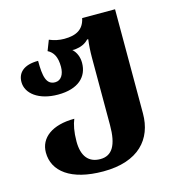

<svg xmlns="http://www.w3.org/2000/svg" viewBox="-114 -633 889 970"><g transform="rotate(-15 331.0 -148.0)"><path d="M308 240C492 240 576 143 576 9V-536H404C392 -479 353 -458 290 -458C265 -458 239 -463 213 -474L192 -420C221 -405 237 -378 237 -326C237 -287 220 -258 189 -258C142 -258 133 -304 133 -385C57 -385 24 -351 24 -303C24 -243 86 -194 187 -194C293 -194 345 -245 345 -318C345 -347 335 -374 314 -393C319 -392 327 -392 332 -393C358 -396 383 -406 400 -425H406C402 -395 400 -363 400 -330V23C400 127 371 176 309 176C248 176 215 136 215 59C215 9 223 -29 234 -55C118 -55 51 -4 51 73C51 171 138 240 308 240Z"/></g></svg>

Font: Noto Serif Georgian Extra
Style: Regular
Weight: 800
Designer: Monotype Design Team
Foundry: Monotype Imaging Inc.
Version: Version 1.901